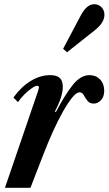

<svg xmlns="http://www.w3.org/2000/svg" viewBox="-20 -891 516 911"><path d="M3.5 0 159.5 -456Q162 -463.5 163.2 -468.5Q164.5 -473.5 164.5 -476.5Q164.5 -484 157 -484Q147.5 -484 130.8 -472.5Q114 -461 96 -443.2Q78 -425.5 65.5 -406.5L43.5 -428Q79.5 -478.5 125.2 -506.5Q171 -534.5 218 -534.5Q249.5 -534.5 263.8 -521Q278 -507.5 278 -478Q278 -458 269.5 -429.5Q261 -401 240 -361.5L245.5 -360Q288.5 -442 325.5 -488.2Q362.5 -534.5 405 -534.5Q435 -534.5 454.8 -514Q474.5 -493.5 474.5 -460.5Q474.5 -431.5 459 -415.5Q443.5 -399.5 424.5 -399.5Q405 -399.5 394.8 -413Q384.5 -426.5 377.2 -439.8Q370 -453 357.5 -453Q342.5 -453 321.8 -427.2Q301 -401.5 277 -358.5Q253 -315.5 229.2 -262.5Q205.5 -209.5 184.5 -155L124.5 0ZM298 -643 279.5 -659.5 364 -819Q392 -871 427 -871Q447.5 -871 461.5 -856.8Q475.5 -842.5 475.5 -820.5Q475.5 -803 464.5 -784.5Q453.5 -766 425.5 -744Z"/></svg>

Font: Libre Caslon Condensed
Style: Italic
Weight: 400
Italic angle: -22.583°
Designer: Pablo Impallari, Rodrigo Fuenzalida, Katja Schimmel, Ertekin Erdin
Foundry: Pablo Impallari, Rodrigo Fuenzalida
Version: Version 2.000;gftools[0.9.33]